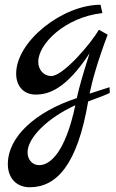

<svg xmlns="http://www.w3.org/2000/svg" viewBox="-20 -403 489 808"><path d="M441 -36 357 -9C368 -63 390 -143 433 -257L396 -278C365 -222 246 -83 196 -83C165 -83 141 -108 141 -143C141 -219 255 -331 411 -348L403 -383C244 -383 48 -230 48 -93C48 -39 81 -5 130 -5C187 -5 259 -30 357 -179C327 -84 315 -42 303 10C130 67 13 172 13 288C13 345 48 385 105 385C219 385 306 289 351 24C412 1 429 -5 442 -12ZM297 40C256 234 193 292 145 292C117 292 96 270 96 238C96 177 180 93 297 40Z"/></svg>

Font: Marck Script
Style: Regular
Weight: 400
Designer: Denis Masharov, Marck Fogel
Foundry: Denis Masharov
Version: Version 1.002